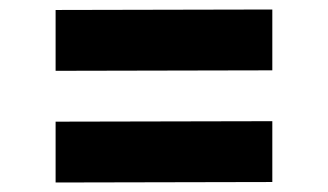

<svg xmlns="http://www.w3.org/2000/svg" viewBox="-20 -559 690 404"><path d="M97 -175V-303L553 -304V-176ZM97 -410V-538L553 -539V-411Z"/></svg>

Font: REM
Style: Bold
Weight: 700
Designer: Octavio Pardo
Foundry: Ashler Design
Version: Version 1.005;gftools[0.9.28]